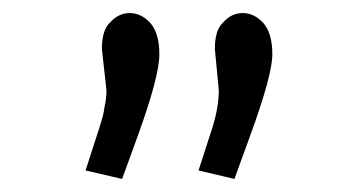

<svg xmlns="http://www.w3.org/2000/svg" viewBox="-20 -686 540 294"><path d="M315 -548C315 -531 312 -513 306 -493L284 -425L339 -412L363 -478C386 -541 397 -582 397 -603C397 -625 392 -641 383 -651C374 -661 363 -666 352 -666C341 -666 331 -662 322 -652C313 -644 309 -630 309 -611ZM143 -548C143 -539 142 -530 140 -522C139 -512 136 -503 133 -493L111 -425L167 -412L191 -478C213 -539 224 -580 224 -603C224 -625 219 -641 210 -651C201 -661 190 -666 179 -666C168 -666 158 -662 149 -652C140 -644 136 -630 136 -611Z"/></svg>

Font: Inconsolatazi4
Style: Regular
Weight: 400
Designer: Raph Levien, Kirill Tkachev
Foundry: Cyreal
Version: Version 1.013